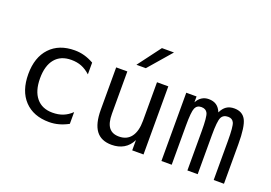

<svg xmlns="http://www.w3.org/2000/svg" viewBox="-96 -926 1692 1200"><g transform="rotate(20 750.0 -326.0)"><path d="M424.8 -22.5Q394.5 -5.9 362.8 2.9Q331.1 11.7 297.9 11.7Q193.4 11.7 133.8 -51.3Q74.2 -114.3 74.2 -226.6Q74.2 -337.9 133.8 -401.4Q193.4 -464.8 297.9 -464.8Q331.1 -464.8 362.3 -456.1Q393.6 -447.3 424.8 -429.7V-351.6Q395.5 -377.9 365.7 -389.6Q335.9 -401.4 297.9 -401.4Q227.5 -401.4 189.9 -356Q152.3 -310.5 152.3 -226.6Q152.3 -142.6 190.4 -96.7Q228.5 -50.8 297.9 -50.8Q336.9 -50.8 367.7 -63Q398.4 -75.2 424.8 -100.6Z M576.2 -171.9V-453.1H650.4V-171.9Q650.4 -110.4 672.4 -81.5Q694.3 -52.7 739.3 -52.7Q792 -52.7 819.8 -89.8Q847.7 -127 847.7 -196.3V-453.1H922.9V0H847.7V-68.4Q828.1 -28.3 793.9 -8.3Q759.8 11.7 713.9 11.7Q643.6 11.7 609.9 -33.7Q576.2 -79.1 576.2 -171.9ZM803.7 -664.1H883.8L752 -511.7H689.5Z M1272.5 -407.2Q1286.1 -436.5 1307.1 -450.7Q1328.1 -464.8 1358.4 -464.8Q1413.1 -464.8 1435.5 -422.4Q1458 -379.9 1458 -262.7V0H1389.6V-259.8Q1389.6 -355.5 1378.9 -378.9Q1368.2 -402.3 1339.8 -402.3Q1307.6 -402.3 1295.4 -377.4Q1283.2 -352.5 1283.2 -259.8V0H1214.8V-259.8Q1214.8 -356.4 1203.6 -379.4Q1192.4 -402.3 1162.1 -402.3Q1132.8 -402.3 1121.6 -377.4Q1110.4 -352.5 1110.4 -259.8V0H1042V-454.1H1110.4V-415Q1123 -439.5 1143.1 -452.1Q1163.1 -464.8 1188.5 -464.8Q1219.7 -464.8 1240.2 -450.7Q1260.7 -436.5 1272.5 -407.2Z"/></g></svg>

Font: BabelStone Marchen
Style: Regular
Weight: 400
Designer: Andrew West
Foundry: Andrew West
Version: Version 9.003 2021-11-11